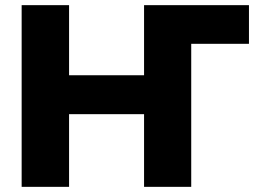

<svg xmlns="http://www.w3.org/2000/svg" viewBox="-20 -725 992 745"><path d="M64 0V-705H248V-433H539V-705H946V-555H722V0H539V-282H248V0Z"/></svg>

Font: Nunito Sans Black
Style: Regular
Weight: 900
Designer: Vernon Adams
Foundry: Vernon Adams
Version: Version 3.006; ttfautohint (v1.8.3)